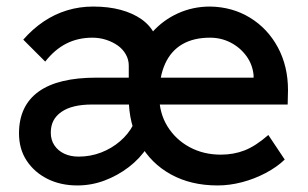

<svg xmlns="http://www.w3.org/2000/svg" viewBox="-20 -556 939 586"><path d="M216 10Q165 10 125 -10Q85 -30 61.5 -65.5Q38 -101 38 -149Q38 -191 53 -223Q68 -255 98 -276.5Q128 -298 172 -308.5Q216 -319 274 -319H769L754 -302V-326Q751 -359 732 -385Q713 -411 684 -426Q655 -441 621 -441Q571 -441 536.5 -421Q502 -401 484 -361.5Q466 -322 466 -264Q466 -211 491 -170.5Q516 -130 558.5 -107Q601 -84 654 -84Q693 -84 726.5 -97Q760 -110 799 -144L849 -69Q825 -46 791 -28Q757 -10 719 0Q681 10 644 10Q563 10 502 -23.5Q441 -57 407 -117.5Q373 -178 373 -257Q373 -318 392 -369Q411 -420 444.5 -457.5Q478 -495 523.5 -515.5Q569 -536 621 -536Q689 -535 743 -502Q797 -469 828 -411.5Q859 -354 859 -281L858 -237H261Q231 -237 207.5 -231.5Q184 -226 167.5 -214.5Q151 -203 143 -187.5Q135 -172 135 -151Q135 -129 146 -112.5Q157 -96 176 -87Q195 -78 220 -78Q256 -78 288.5 -90.5Q321 -103 346.5 -125Q372 -147 386 -174L430 -107Q407 -72 373 -46Q339 -20 299 -5Q259 10 216 10ZM373 -257V-356Q373 -374 364 -390Q355 -406 339.5 -417Q324 -428 304 -434.5Q284 -441 262 -441Q218 -441 182.5 -423Q147 -405 118 -368L51 -435Q80 -468 113.5 -490.5Q147 -513 185 -524.5Q223 -536 264 -536Q311 -536 348 -526Q385 -516 411.5 -497.5Q438 -479 452 -451.5Q466 -424 466 -388V-263Z"/></svg>

Font: Lexend Medium
Style: Regular
Weight: 500
Designer: Bonnie Shaver-Troup, Thomas Jockin
Foundry: Lexend
Version: Version 1.005